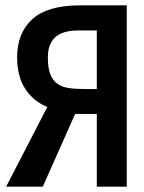

<svg xmlns="http://www.w3.org/2000/svg" viewBox="-20 -714 540 718"><path d="M157 -314Q105 -335 74.5 -381.5Q44 -428 44 -500Q44 -590 100.5 -642Q157 -694 280 -694H454V-16H342V-288H261L140 -16H3ZM159 -499Q159 -461 167.5 -438Q176 -415 193 -402Q210 -389 236 -385Q262 -381 298 -381H342V-600H271Q247 -600 226.5 -595Q206 -590 191 -578.5Q176 -567 167.5 -547.5Q159 -528 159 -499Z"/></svg>

Font: D2Coding
Style: Bold
Weight: 700
Monospace: yes
Designer: Yong-Rak Park; Jeong-Hwan Yoon; Sang-Min Lee;
Foundry: NHN Corporation
Version: Version 1.3.2; Build 20180524